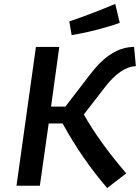

<svg xmlns="http://www.w3.org/2000/svg" viewBox="-20 -946 712 978"><path d="M526 12 623 -63Q485 -224 407 -363L510 -496Q593 -606 672 -609L663 -707Q547 -707 443 -572L313 -403H240L282 -707H163L64 0H183L228 -317H299Q397 -138 526 12ZM345 -767Q445 -784 536 -812Q568 -821 590 -830L567 -926Q438 -872 333 -837Z"/></svg>

Font: Brisa Sans Medium
Style: Italic
Weight: 600
Italic angle: -8°
Designer: Dalton Maag Ltd
Foundry: Dalton Maag Ltd
Version: Version 1.101;July 10, 2019;FontCreator 11.5.0.2425 64-bit